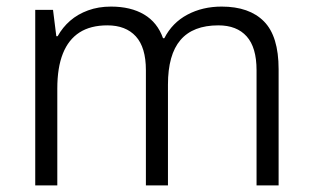

<svg xmlns="http://www.w3.org/2000/svg" viewBox="-20 -563 947 583"><path d="M653 -543Q737 -543 781.5 -498Q826 -453 826 -353V0H759V-350Q759 -419 729 -452.5Q699 -486 643 -486Q566 -486 528 -441.5Q490 -397 490 -306V0H423V-350Q423 -419 392.5 -452.5Q362 -486 306 -486Q255 -486 221.5 -464.5Q188 -443 171 -400.5Q154 -358 154 -294V0H87V-533H141L151 -453H155Q170 -480 193 -500Q216 -520 247.5 -531.5Q279 -543 317 -543Q377 -543 417.5 -519Q458 -495 475 -447H479Q503 -494 549 -518.5Q595 -543 653 -543Z"/></svg>

Font: Noto Sans Syriac Eastern Light
Style: Regular
Weight: 300
Designer: Patrick Giasson and the Monotype Design Team
Foundry: Monotype Imaging Inc.
Version: Version 3.001